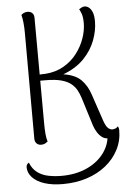

<svg xmlns="http://www.w3.org/2000/svg" viewBox="-61 -746 694 1019"><g transform="rotate(-5 286.0 -236.5)"><path d="M232 228Q176 228 134.5 214.5Q93 201 70.5 176.5Q48 152 48 122Q48 116 51 109.5Q54 103 62 99Q76 134 101.5 152.5Q127 171 160.5 177.5Q194 184 229 184Q302 184 359 159.5Q416 135 451 91.5Q486 48 491 -7L510 3Q506 6 500.5 6.5Q495 7 491 7Q475 7 461 -3Q447 -13 436 -30Q425 -47 418 -68L371 -219Q364 -241 353.5 -260.5Q343 -280 324 -295.5Q305 -311 272.5 -320Q240 -329 189 -329H152L151 -361Q162 -362 171.5 -362.5Q181 -363 191 -363Q246 -367 288.5 -391.5Q331 -416 359.5 -453.5Q388 -491 402.5 -533Q417 -575 417 -614Q417 -645 410.5 -663Q404 -681 399 -689Q407 -694 414 -697.5Q421 -701 429 -701Q440 -701 451 -693Q462 -685 469.5 -667Q477 -649 477 -617Q477 -569 457.5 -517Q438 -465 396 -421.5Q354 -378 285 -352Q348 -343 379.5 -311Q411 -279 426 -232L475 -87Q485 -59 495.5 -49Q506 -39 518 -38Q523 -38 532.5 -40.5Q542 -43 549 -52Q553 -46 554 -40.5Q555 -35 555 -31Q555 25 530.5 72.5Q506 120 462.5 155Q419 190 360.5 209Q302 228 232 228ZM136 10Q121 10 111.5 0.5Q102 -9 102 -25L101 -587Q101 -617 98.5 -642Q96 -667 91 -685Q95 -690 104 -694.5Q113 -699 125 -699Q140 -699 149.5 -690Q159 -681 159 -664L161 -103Q161 -73 163 -47.5Q165 -22 171 -4Q166 0 157.5 5Q149 10 136 10Z"/></g></svg>

Font: Arima Light
Style: Regular
Weight: 300
Designer: Joana Correia and Natanael Gama
Foundry: NDISCOVER
Version: Version 1.101;gftools[0.9.23]